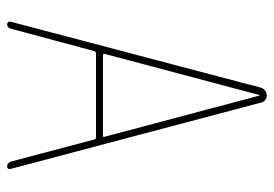

<svg xmlns="http://www.w3.org/2000/svg" viewBox="-135 -635 770 540"><g transform="rotate(90 250.0 -365.0)"><path d="M247.1 -709 131.8 -275.4Q129.9 -270.5 134.8 -269.5H361.3Q367.2 -269.5 364.3 -275.4L249 -709Q249 -710 248 -710Q247.1 -710 247.1 -709ZM47.9 0Q44.9 0 42.5 -2.9Q40 -5.9 41 -9.8L226.6 -713.9Q228.5 -720.7 234.9 -725.6Q241.2 -730.5 248.5 -730.5Q255.9 -730.5 261.7 -725.6Q267.6 -720.7 268.6 -713.9L455.1 -9.8Q456.1 -5.9 454.1 -2.9Q452.1 0 448.2 0Q439.5 0 434.6 -9.8L372.1 -246.1Q371.1 -250 366.2 -250H129.9Q126 -250 124 -246.1L60.5 -9.8Q57.6 0 47.9 0Z"/></g></svg>

Font: Rounded Mgen+ 1m thin
Style: Regular
Weight: 100
Designer: [Source Han Sans]
Ryoko NISHIZUKA  (kana & ideographs); Paul D. Hunt (Latin, Greek & Cyrillic); Wenlong ZHANG  (bopomofo
Version: Version 1.059.20150602